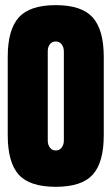

<svg xmlns="http://www.w3.org/2000/svg" viewBox="-20 -720 430 740"><path d="M9.8 -501Q9.8 -605 52.2 -652.6Q94.7 -700.2 194.8 -700.2Q294.9 -700.2 337.4 -652.6Q379.9 -605 379.9 -501V-198.2Q379.9 -94.2 337.6 -47.1Q295.4 0 194.8 0Q94.2 0 52 -47.1Q9.8 -94.2 9.8 -199.2ZM164.1 -178.2Q164.1 -162.1 172.4 -151.1Q180.7 -140.1 194.8 -140.1Q209.5 -140.1 217.8 -151.4Q226.1 -162.6 226.1 -178.2V-522Q226.1 -537.6 217.8 -548.8Q209.5 -560.1 194.8 -560.1Q180.2 -560.1 172.1 -549.3Q164.1 -538.6 164.1 -522.9Z"/></svg>

Font: Quaderni
Style: Regular
Weight: 400
Designer: Romain Laurent, Daphné Lejeune, Alexandre D’Hubert
Foundry: ESAD Valence
Version: Version 1.000;FEAKit 1.0